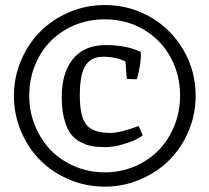

<svg xmlns="http://www.w3.org/2000/svg" viewBox="-20 -712 815 747"><path d="M34.2 -339.4Q34.2 -411.6 62 -477.1Q89.8 -542.5 137 -589.6Q184.1 -636.7 249.5 -664.6Q314.9 -692.4 387.7 -692.4Q484.4 -692.4 565.7 -645.3Q647 -598.1 694.1 -516.8Q741.2 -435.5 741.2 -339.4Q741.2 -266.6 713.4 -201.2Q685.5 -135.7 638.2 -88.6Q590.8 -41.5 525.4 -13.7Q460 14.2 387.7 14.2Q314.9 14.2 249.5 -13.4Q184.1 -41 136.7 -88.4Q89.4 -135.7 61.8 -201.2Q34.2 -266.6 34.2 -339.4ZM93.8 -339.4Q93.8 -278.3 116 -223.6Q138.2 -168.9 176.5 -128.9Q214.8 -88.9 269.8 -65.2Q324.7 -41.5 387.7 -41.5Q450.7 -41.5 505.4 -65.2Q560.1 -88.9 598.4 -128.9Q636.7 -168.9 658.7 -223.6Q680.7 -278.3 680.7 -339.4Q680.7 -420.9 643.8 -488.8Q606.9 -556.6 539.6 -596.7Q472.2 -636.7 387.7 -636.7Q302.7 -636.7 234.9 -596.7Q167 -556.6 130.4 -488.8Q93.8 -420.9 93.8 -339.4ZM220.2 -334.5Q220.2 -429.2 264.2 -482.9Q308.1 -536.6 392.1 -536.6Q472.7 -536.6 527.3 -509.8Q529.8 -489.3 524.2 -455.8Q518.6 -422.4 512.2 -403.8Q486.8 -403.8 473.1 -405.3L468.3 -472.2Q433.1 -491.2 379.9 -491.2Q335 -491.2 312.7 -457Q290.5 -422.9 290.5 -340.3Q290.5 -257.8 316.4 -226.3Q342.3 -194.8 408.7 -194.8Q447.8 -194.8 519.5 -221.7L535.2 -185.1Q528.3 -179.2 511 -170.2Q493.7 -161.1 458 -150.4Q422.4 -139.6 387.7 -139.6Q359.4 -139.6 337.4 -143.6Q315.4 -147.5 292.5 -159.7Q269.5 -171.9 254.4 -192.6Q239.3 -213.4 229.7 -249.3Q220.2 -285.2 220.2 -334.5Z"/></svg>

Font: Fjord
Style: One
Weight: 400
Designer: Viktoriya Grabowska
Foundry: Viktoriya Grabowska
Version: Version 1.002